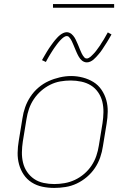

<svg xmlns="http://www.w3.org/2000/svg" viewBox="-20 -914 640 942"><path d="M246 8Q216 8 187.5 2Q159 -4 135.5 -19Q112 -34 96.5 -57Q81 -80 73.5 -107.5Q66 -135 66.5 -164.5Q67 -194 72 -223L90 -333Q94 -361 103.5 -388Q113 -415 129.5 -440Q146 -465 169 -484.5Q192 -504 218.5 -516Q245 -528 273.5 -534.5Q302 -541 329 -541Q358 -541 386.5 -533.5Q415 -526 438.5 -511.5Q462 -497 478 -473.5Q494 -450 501.5 -423Q509 -396 508.5 -366Q508 -336 503 -307L485 -197Q481 -169 471.5 -141.5Q462 -114 445.5 -89.5Q429 -65 406 -45.5Q383 -26 356.5 -13.5Q330 -1 301.5 3.5Q273 8 246 8ZM246 -11Q271 -11 297 -15.5Q323 -20 347.5 -31.5Q372 -43 393 -61Q414 -79 429 -101.5Q444 -124 452.5 -149Q461 -174 465 -200L483 -310Q487 -336 487.5 -363Q488 -390 482 -415Q476 -440 461.5 -461Q447 -482 426 -495Q405 -508 379 -513.5Q353 -519 327 -519Q301 -519 275.5 -514.5Q250 -510 226 -498Q202 -486 181.5 -468Q161 -450 146 -427.5Q131 -405 122.5 -380.5Q114 -356 110 -330L92 -220Q88 -194 87.5 -167.5Q87 -141 93 -116Q99 -91 113 -70.5Q127 -50 147.5 -36Q168 -22 194 -16.5Q220 -11 246 -11ZM406 -608Q399 -608 393 -610.5Q387 -613 382.5 -616.5Q378 -620 374 -625Q370 -630 367 -635Q364 -640 361.5 -645Q359 -650 356.5 -655.5Q354 -661 351.5 -667Q349 -673 346.5 -679Q344 -685 341.5 -691Q339 -697 336.5 -702.5Q334 -708 332 -712.5Q330 -717 326 -723Q322 -729 318 -733Q314 -737 308 -737Q303 -737 298 -734.5Q293 -732 290 -729.5Q287 -727 283 -723.5Q279 -720 274.5 -715Q270 -710 268 -707.5Q266 -705 263.5 -702Q261 -699 258.5 -695.5Q256 -692 253.5 -688.5Q251 -685 248 -681Q245 -677 242.5 -673Q240 -669 237 -664.5Q234 -660 231 -655Q228 -650 224.5 -644.5Q221 -639 218 -633.5Q215 -628 211.5 -622Q208 -616 205 -610L186 -619Q192 -630 198 -640Q204 -650 209.5 -659.5Q215 -669 220.5 -677Q226 -685 231 -692Q236 -699 240.5 -705Q245 -711 249.5 -716.5Q254 -722 261 -729.5Q268 -737 275 -742.5Q282 -748 290.5 -752Q299 -756 308 -756Q314 -756 320 -753.5Q326 -751 330.5 -747.5Q335 -744 339 -739Q343 -734 346 -729.5Q349 -725 351.5 -719.5Q354 -714 356.5 -708.5Q359 -703 361.5 -697.5Q364 -692 366.5 -685.5Q369 -679 371.5 -673Q374 -667 376.5 -661.5Q379 -656 381 -651.5Q383 -647 387 -641Q391 -635 395 -631Q399 -627 406 -627Q410 -627 415 -629.5Q420 -632 423.5 -635Q427 -638 430.5 -641.5Q434 -645 438.5 -649.5Q443 -654 445 -656.5Q447 -659 449.5 -662Q452 -665 454.5 -668.5Q457 -672 459.5 -675.5Q462 -679 465 -683Q468 -687 471 -691.5Q474 -696 476.5 -700.5Q479 -705 482.5 -710Q486 -715 489 -720Q492 -725 495 -730.5Q498 -736 501.5 -742Q505 -748 509 -755L527 -745Q521 -734 515 -724Q509 -714 503.5 -705Q498 -696 492.5 -688Q487 -680 482.5 -672.5Q478 -665 473 -659Q468 -653 463.5 -647.5Q459 -642 452 -634.5Q445 -627 438.5 -621.5Q432 -616 423.5 -612Q415 -608 406 -608ZM240 -876V-894H540V-876Z"/></svg>

Font: Iosevka Curly ThExObl
Style: Regular
Weight: 100
Width: 7
Italic angle: -9°
Monospace: yes
Designer: Belleve Invis
Foundry: Belleve Invis
Version: Version 11.1.0; ttfautohint (v1.8.3)